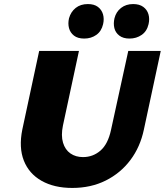

<svg xmlns="http://www.w3.org/2000/svg" viewBox="-20 -909 812 946"><path d="M336 17Q247 17 185 -18Q123 -53 97.5 -117.5Q72 -182 90 -271L173 -658H369L290 -290Q280 -241 290.5 -206Q301 -171 327 -153Q353 -135 389 -135Q438 -135 475 -167Q512 -199 527 -269L612 -658H772L689 -271Q671 -185 622.5 -120.5Q574 -56 501 -19.5Q428 17 336 17ZM395 -719Q363 -719 344.5 -733.5Q326 -748 320 -770.5Q314 -793 320 -819Q329 -851 353 -870Q377 -889 413 -889Q444 -889 462.5 -875Q481 -861 487.5 -838.5Q494 -816 488 -790Q480 -755 454.5 -737Q429 -719 395 -719ZM618 -719Q587 -719 568 -733.5Q549 -748 543.5 -770.5Q538 -793 544 -819Q552 -851 576.5 -870Q601 -889 636 -889Q667 -889 686 -875Q705 -861 711.5 -838.5Q718 -816 712 -790Q704 -755 678 -737Q652 -719 618 -719Z"/></svg>

Font: Ysabeau Black
Style: Italic
Weight: 900
Italic angle: -12°
Version: Version 2.000;gftools[0.9.27.dev2+g8671c4b]